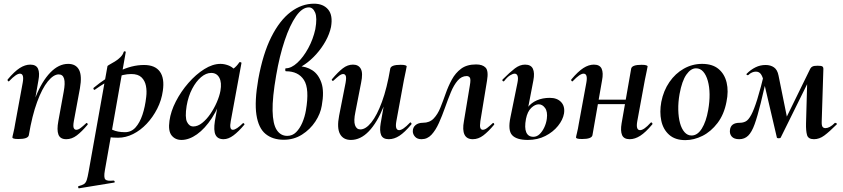

<svg xmlns="http://www.w3.org/2000/svg" viewBox="-20 -745 4568 1040"><path d="M339 9Q306 9 296.5 -16Q287 -41 296 -89L325 -248Q343 -342 298 -342Q270 -342 239 -304Q208 -266 181 -192.5Q154 -119 136 -12L118 -13Q138 -132 172.5 -218.5Q207 -305 252.5 -352Q298 -399 349 -399Q391 -399 408 -367Q425 -335 413 -267L380 -89Q375 -61 379.5 -51.5Q384 -42 393 -42Q404 -42 417 -52Q430 -62 446 -77Q449 -81 453 -77Q457 -73 454 -69Q423 -32 396 -11.5Q369 9 339 9ZM80 8Q61 8 54 5.5Q47 3 47 0Q47 -4 52.5 -26Q58 -48 62 -74L103 -297Q112 -346 88 -346Q78 -346 63.5 -336Q49 -326 30 -306Q27 -302 23 -306.5Q19 -311 22 -315Q58 -358 87 -376.5Q116 -395 144 -395Q176 -395 186 -372.5Q196 -350 188 -309L136 -12Q131 8 80 8Z M408 275Q405 276 403.5 270Q402 264 406 263Q426 258 435.5 251.5Q445 245 450 229.5Q455 214 460 185L562 -386Q562 -389 574 -395.5Q586 -402 602.5 -412Q619 -422 632.5 -435.5Q646 -449 650 -464Q652 -468 657 -467Q662 -466 661 -462L548 178Q541 217 550.5 227Q560 237 595 233Q599 233 601 238Q603 243 598 244ZM620 1Q595 1 570.5 -2Q546 -5 532 -8L542 -70Q563 -54 590 -41.5Q617 -29 657 -29Q691 -29 714 -54.5Q737 -80 751.5 -123Q766 -166 772 -220Q776 -252 770.5 -280Q765 -308 746.5 -326Q728 -344 691 -344Q647 -344 600 -322.5Q553 -301 495 -260Q491 -256 487.5 -261Q484 -266 488 -270Q552 -323 622.5 -358Q693 -393 760 -393Q820 -393 846 -357Q872 -321 862 -253Q855 -202 831.5 -156Q808 -110 774.5 -74.5Q741 -39 701 -19Q661 1 620 1Z M963 13Q929 13 909.5 -11.5Q890 -36 898 -91Q905 -142 932.5 -195.5Q960 -249 1000.5 -295.5Q1041 -342 1086.5 -370.5Q1132 -399 1174 -399Q1194 -399 1215 -391.5Q1236 -384 1251.5 -367.5Q1267 -351 1269 -324L1209 -357Q1226 -359 1244.5 -373Q1263 -387 1276 -407Q1278 -410 1283.5 -408Q1289 -406 1288 -404L1230 -89Q1221 -42 1241 -42Q1251 -42 1265 -51.5Q1279 -61 1295 -77Q1298 -80 1302 -76Q1306 -72 1303 -69Q1272 -32 1244.5 -11.5Q1217 9 1191 9Q1159 9 1147.5 -14.5Q1136 -38 1144 -89L1169 -229L1190 -246Q1166 -164 1128 -106Q1090 -48 1047 -17.5Q1004 13 963 13ZM1027 -60Q1051 -60 1075 -79Q1099 -98 1119.5 -128Q1140 -158 1154.5 -191.5Q1169 -225 1174 -253Q1182 -298 1168 -324Q1154 -350 1124 -350Q1096 -350 1069 -327Q1042 -304 1021 -264Q1000 -224 991 -172Q981 -109 993 -84.5Q1005 -60 1027 -60Z M1565 -364 1597 -386Q1638 -386 1671.5 -364.5Q1705 -343 1721 -296.5Q1737 -250 1723 -173Q1716 -129 1688 -86.5Q1660 -44 1616 -16Q1572 12 1517 12Q1457 12 1418.5 -19.5Q1380 -51 1369 -123Q1358 -195 1379 -316Q1404 -454 1449.5 -544.5Q1495 -635 1554.5 -680Q1614 -725 1681 -725Q1731 -725 1757.5 -693.5Q1784 -662 1773 -599Q1765 -561 1744 -523Q1723 -485 1693.5 -452Q1664 -419 1630.5 -396Q1597 -373 1565 -364ZM1536 -9Q1564 -9 1584 -29Q1604 -49 1617.5 -80.5Q1631 -112 1637 -147Q1657 -264 1626.5 -311.5Q1596 -359 1529 -359Q1525 -359 1525 -367Q1525 -375 1528 -375Q1558 -375 1590.5 -405Q1623 -435 1649.5 -483.5Q1676 -532 1688 -587Q1699 -649 1687 -677Q1675 -705 1653 -705Q1617 -705 1583.5 -657Q1550 -609 1522 -525.5Q1494 -442 1476 -337Q1455 -217 1456.5 -145Q1458 -73 1479 -41Q1500 -9 1536 -9Z M1881 13Q1839 13 1821.5 -19.5Q1804 -52 1817 -119L1852 -297Q1857 -326 1852.5 -335Q1848 -344 1839 -344Q1829 -344 1816 -334Q1803 -324 1787 -309Q1783 -305 1779 -309Q1775 -313 1779 -317Q1811 -355 1837 -375Q1863 -395 1892 -395Q1922 -395 1934.5 -372Q1947 -349 1936 -297L1905 -138Q1895 -90 1903 -67Q1911 -44 1932 -44Q1961 -44 1991.5 -82Q2022 -120 2049 -193.5Q2076 -267 2094 -374L2112 -373Q2093 -255 2058 -168Q2023 -81 1978 -34Q1933 13 1881 13ZM2086 9Q2054 9 2044.5 -13.5Q2035 -36 2042 -77L2094 -374Q2099 -394 2150 -394Q2170 -394 2176.5 -391Q2183 -388 2183 -386Q2183 -382 2178 -360Q2173 -338 2168 -312L2127 -89Q2118 -40 2142 -40Q2152 -40 2166.5 -50Q2181 -60 2200 -80Q2203 -84 2207 -79.5Q2211 -75 2208 -71Q2172 -28 2143.5 -9.5Q2115 9 2086 9Z M2263 9Q2240 9 2228 -4.5Q2216 -18 2216 -34Q2216 -55 2231 -67.5Q2246 -80 2271 -80Q2307 -80 2329 -103Q2351 -126 2365.5 -162Q2380 -198 2394 -238Q2408 -278 2427.5 -314Q2447 -350 2478 -373Q2509 -396 2559 -396Q2594 -396 2610.5 -378.5Q2627 -361 2618 -308L2582 -89Q2578 -61 2582 -51.5Q2586 -42 2595 -42Q2606 -42 2619 -52Q2632 -62 2648 -77Q2651 -81 2655 -77Q2659 -73 2656 -69Q2625 -32 2598 -11.5Q2571 9 2541 9Q2508 9 2496 -16Q2484 -41 2493 -89L2525 -282Q2531 -316 2525 -324.5Q2519 -333 2508 -333Q2480 -333 2459 -308.5Q2438 -284 2422 -245Q2406 -206 2390.5 -162Q2375 -118 2357.5 -79Q2340 -40 2317.5 -15.5Q2295 9 2263 9Z M2839 13Q2778 13 2754 -13Q2730 -39 2745 -110L2783 -297Q2788 -322 2783.5 -334Q2779 -346 2768 -346Q2758 -346 2743 -337Q2728 -328 2711 -306Q2707 -302 2703 -306.5Q2699 -311 2703 -315Q2742 -354 2769 -374.5Q2796 -395 2824 -395Q2856 -395 2866.5 -372.5Q2877 -350 2869 -309L2829 -101Q2820 -53 2830.5 -28.5Q2841 -4 2869 -4Q2888 -4 2903 -18.5Q2918 -33 2928.5 -55.5Q2939 -78 2942 -102Q2947 -140 2932.5 -160Q2918 -180 2898 -180Q2878 -180 2857.5 -160.5Q2837 -141 2829 -101L2813 -102Q2819 -137 2838 -162.5Q2857 -188 2888 -201.5Q2919 -215 2958 -215Q2998 -215 3019.5 -192Q3041 -169 3035 -130Q3029 -96 3002.5 -63Q2976 -30 2934 -8.5Q2892 13 2839 13Z M3133 8Q3114 8 3107 5.5Q3100 3 3100 0Q3100 -4 3105.5 -26Q3111 -48 3115 -74L3156 -297Q3165 -346 3141 -346Q3131 -346 3116.5 -336Q3102 -326 3083 -306Q3080 -302 3076 -306.5Q3072 -311 3075 -315Q3111 -358 3140 -376.5Q3169 -395 3197 -395Q3229 -395 3239 -372.5Q3249 -350 3241 -309L3189 -12Q3184 8 3133 8ZM3176 -181 3179 -205H3421L3418 -181ZM3391 9Q3359 9 3349.5 -13.5Q3340 -36 3347 -77L3399 -374Q3404 -394 3455 -394Q3475 -394 3481.5 -391Q3488 -388 3488 -386Q3488 -382 3483 -360Q3478 -338 3473 -312L3432 -89Q3423 -40 3447 -40Q3468 -40 3504 -80Q3508 -84 3512 -79.5Q3516 -75 3513 -71Q3477 -28 3448 -9.5Q3419 9 3391 9Z M3692 14Q3637 14 3604.5 -15Q3572 -44 3562 -91Q3552 -138 3562 -193Q3574 -254 3606 -300.5Q3638 -347 3684 -373Q3730 -399 3783 -399Q3839 -399 3872 -371.5Q3905 -344 3916 -297.5Q3927 -251 3915 -193Q3902 -125 3866.5 -78.5Q3831 -32 3785 -9Q3739 14 3692 14ZM3726 -11Q3758 -11 3781.5 -48.5Q3805 -86 3816 -149Q3824 -194 3823.5 -234.5Q3823 -275 3814 -307Q3805 -339 3789 -357Q3773 -375 3750 -375Q3722 -375 3698 -341Q3674 -307 3661 -236Q3653 -191 3654 -150Q3655 -109 3663.5 -78Q3672 -47 3688 -29Q3704 -11 3726 -11Z M4389 9Q4358 9 4351.5 -13.5Q4345 -36 4346 -77L4353 -327L4390 -366L4209 0Q4207 4 4198 4Q4189 4 4188 0L4117 -304Q4111 -330 4101.5 -343.5Q4092 -357 4074 -357Q4064 -357 4053.5 -352.5Q4043 -348 4034 -339Q4031 -336 4026 -339Q4021 -342 4025 -346Q4047 -368 4072.5 -380.5Q4098 -393 4127 -393Q4154 -393 4172.5 -380Q4191 -367 4197 -336L4246 -94L4206 -40L4369 -373Q4373 -381 4381.5 -385Q4390 -389 4409 -389Q4429 -389 4434.5 -385Q4440 -381 4440 -373L4431 -89Q4430 -65 4435.5 -58Q4441 -51 4451 -51Q4462 -51 4474.5 -57.5Q4487 -64 4503 -80Q4503 -80 4509.5 -77.5Q4516 -75 4512 -71Q4472 -31 4445 -11Q4418 9 4389 9ZM3984 9Q3956 9 3943.5 -5.5Q3931 -20 3934 -41Q3936 -60 3949 -70Q3962 -80 3988 -80Q4005 -80 4019.5 -87.5Q4034 -95 4049 -122.5Q4064 -150 4082 -207.5Q4100 -265 4124 -365L4142 -361Q4118 -257 4100.5 -186Q4083 -115 4067.5 -72Q4052 -29 4032.5 -10Q4013 9 3984 9Z"/></svg>

Font: Cormorant Infant Light
Style: Italic
Weight: 300
Italic angle: -10°
Designer: Christian Thalmann (Catharsis Fonts)
Foundry: Catharsis Fonts
Version: Version 4.001